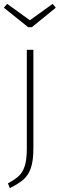

<svg xmlns="http://www.w3.org/2000/svg" viewBox="-24 -778 309 995"><path d="M149 -10Q149 55 136 92.5Q123 130 98 152Q73 174 27 197L17 172Q55 152 75 132.5Q95 113 105 80Q115 47 115 -10V-520H149ZM265 -738 141 -637H122L-4 -738L13 -758L131 -673L249 -758Z"/></svg>

Font: FiraGO UltraLight
Style: Regular
Weight: 200
Designer: bBox Type
Foundry: bBox Type GmbH
Version: Version 1.001